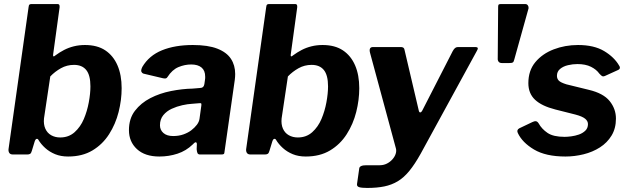

<svg xmlns="http://www.w3.org/2000/svg" viewBox="-20 -762 3102 947"><path d="M44 0Q31 0 26 -7.5Q21 -15 22 -26L121 -727Q122 -737 125.5 -739.5Q129 -742 135 -742H264Q272 -742 273.5 -735Q275 -728 273 -719L242 -493Q241 -485 244 -484Q247 -483 255 -490Q274 -504 296 -515.5Q318 -527 344 -533.5Q370 -540 399 -540Q460 -540 499.5 -513.5Q539 -487 559.5 -439.5Q580 -392 580 -327Q580 -269 565 -209.5Q550 -150 518 -100Q486 -50 436 -20Q386 10 316 10Q280 10 252 -1.5Q224 -13 203 -32Q182 -51 169 -73Q166 -78 160.5 -77Q155 -76 151 -64L137 -18Q134 -7 129 -3.5Q124 0 114 0ZM197 -178Q194 -149 203.5 -127.5Q213 -106 232.5 -95Q252 -84 277 -84Q319 -84 348 -110Q377 -136 393.5 -175Q410 -214 418 -257.5Q426 -301 426 -336Q426 -391 405.5 -416.5Q385 -442 345 -442Q310 -442 280.5 -425.5Q251 -409 228 -385Z M930 -49Q898 -18 855.5 -4Q813 10 766 10Q695 10 655.5 -26.5Q616 -63 616 -120Q616 -177 645.5 -215.5Q675 -254 721.5 -278Q768 -302 823.5 -313Q879 -324 930 -325L966 -328Q985 -328 988 -347L991 -368Q992 -372 992 -376.5Q992 -381 992 -384Q992 -414 974 -429Q956 -444 923 -444Q891 -444 860 -431Q829 -418 806 -382Q803 -377 798.5 -375.5Q794 -374 784 -376L687 -399Q681 -401 677.5 -408Q674 -415 682 -432Q715 -488 779 -514Q843 -540 931 -540Q1006 -540 1052 -522Q1098 -504 1119 -472Q1140 -440 1140 -397Q1140 -390 1139.5 -383Q1139 -376 1138 -368L1088 -18Q1087 -5 1084 -2.5Q1081 0 1070 0H967Q957 0 954 -7Q951 -14 950 -26L951 -52Q949 -70 930 -49ZM973 -241Q974 -249 972.5 -251.5Q971 -254 963 -253L927 -250Q906 -249 879 -243Q852 -237 827 -225.5Q802 -214 785.5 -194Q769 -174 769 -144Q769 -121 786 -106Q803 -91 834 -91Q862 -91 884.5 -99Q907 -107 923 -119Q940 -132 951 -146.5Q962 -161 964 -176Z M1216 0Q1203 0 1198 -7.5Q1193 -15 1194 -26L1293 -727Q1294 -737 1297.5 -739.5Q1301 -742 1307 -742H1436Q1444 -742 1445.5 -735Q1447 -728 1445 -719L1414 -493Q1413 -485 1416 -484Q1419 -483 1427 -490Q1446 -504 1468 -515.5Q1490 -527 1516 -533.5Q1542 -540 1571 -540Q1632 -540 1671.5 -513.5Q1711 -487 1731.5 -439.5Q1752 -392 1752 -327Q1752 -269 1737 -209.5Q1722 -150 1690 -100Q1658 -50 1608 -20Q1558 10 1488 10Q1452 10 1424 -1.5Q1396 -13 1375 -32Q1354 -51 1341 -73Q1338 -78 1332.5 -77Q1327 -76 1323 -64L1309 -18Q1306 -7 1301 -3.5Q1296 0 1286 0ZM1369 -178Q1366 -149 1375.5 -127.5Q1385 -106 1404.5 -95Q1424 -84 1449 -84Q1491 -84 1520 -110Q1549 -136 1565.5 -175Q1582 -214 1590 -257.5Q1598 -301 1598 -336Q1598 -391 1577.5 -416.5Q1557 -442 1517 -442Q1482 -442 1452.5 -425.5Q1423 -409 1400 -385Z M1791 165Q1763 165 1751 161Q1739 157 1741 145L1752 68Q1753 61 1761.5 57Q1770 53 1787 53H1853Q1872 53 1888 45Q1904 37 1915.5 24Q1927 11 1931.5 -3Q1936 -17 1933 -29L1805 -502Q1798 -530 1820 -530H1957Q1973 -530 1975 -517L2045 -219Q2047 -207 2053 -207.5Q2059 -208 2065 -221L2213 -510Q2219 -521 2225 -525.5Q2231 -530 2239 -530H2325Q2344 -530 2332 -511L2055 -4Q2026 48 1999 81Q1972 114 1942 132Q1912 150 1875.5 157.5Q1839 165 1791 165Z M2517 -470Q2514 -457 2509.5 -454Q2505 -451 2491 -451H2456Q2444 -451 2439 -458Q2434 -465 2435 -475L2437 -729Q2437 -738 2440.5 -740Q2444 -742 2450 -742H2571Q2579 -742 2583.5 -735.5Q2588 -729 2587 -721Z M2769 10Q2672 10 2614 -24.5Q2556 -59 2534 -106Q2527 -121 2541 -129L2606 -160Q2616 -165 2623.5 -164Q2631 -163 2637 -153Q2652 -126 2680.5 -106.5Q2709 -87 2765 -87Q2778 -87 2797.5 -89.5Q2817 -92 2835.5 -98.5Q2854 -105 2867 -117.5Q2880 -130 2880 -150Q2880 -165 2866 -176.5Q2852 -188 2818 -197L2719 -222Q2652 -239 2619 -270Q2586 -301 2586 -352Q2586 -414 2620.5 -455.5Q2655 -497 2711 -518.5Q2767 -540 2831 -540Q2910 -540 2960 -510Q3010 -480 3034 -438Q3038 -433 3037.5 -427Q3037 -421 3029 -417L2963 -387Q2956 -384 2951 -386Q2946 -388 2936 -399Q2922 -419 2895 -432.5Q2868 -446 2828 -446Q2805 -446 2781.5 -440.5Q2758 -435 2742.5 -422Q2727 -409 2727 -388Q2727 -374 2736 -364.5Q2745 -355 2774 -346L2884 -319Q2956 -302 2987 -263.5Q3018 -225 3018 -177Q3018 -129 2996.5 -93.5Q2975 -58 2939 -35Q2903 -12 2858.5 -1Q2814 10 2769 10Z"/></svg>

Font: Libre Franklin
Style: Bold Italic
Weight: 700
Italic angle: -8°
Designer: Pablo Impallari, Rodrigo Fuenzalida, Nhung Nguyen
Foundry: Impallari Type
Version: Version 3.000